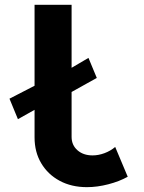

<svg xmlns="http://www.w3.org/2000/svg" viewBox="-20 -772 602 800"><path d="M54.7 -275.4 19.5 -360.8 140.6 -423.3 258.8 -478 348.6 -530.8 383.3 -447.3 258.8 -377.9 140.6 -323.7ZM342.3 7.8Q277.8 7.8 228.8 -18.6Q179.7 -44.9 151.9 -91.6Q124 -138.2 124 -199.7V-752H278.3V-201.7Q278.3 -167.5 302.7 -146Q327.1 -124.5 365.7 -124.5Q390.1 -124.5 415.3 -133.8Q440.4 -143.1 460 -159.7L512.2 -35.6Q477.5 -16.1 431.4 -4.2Q385.3 7.8 342.3 7.8Z"/></svg>

Font: Reddit Mono ExtraBold
Style: Regular
Weight: 800
Monospace: yes
Designer: Stephen Hutchings
Foundry: Reddit
Version: Version 1.014